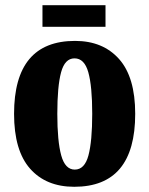

<svg xmlns="http://www.w3.org/2000/svg" viewBox="-20 -707 573 737"><path d="M265 10Q157 10 95.5 -59.5Q34 -129 34 -270Q34 -550 268 -550Q375 -550 437 -480.5Q499 -411 499 -270Q499 10 265 10ZM267 -56Q305 -56 319.5 -110.5Q334 -165 334 -270Q334 -376 319 -429.5Q304 -483 266 -483Q229 -483 214.5 -429.5Q200 -376 200 -270Q200 -165 215 -110.5Q230 -56 267 -56ZM143 -604V-687H385V-604Z"/></svg>

Font: Noto Serif Sinhala ExtraCondensed Black
Style: Regular
Weight: 900
Width: 2
Designer: Jelle Bosma - Monotype Design Team
Foundry: Monotype Imaging Inc.
Version: Version 2.007; ttfautohint (v1.8.4.7-5d5b)